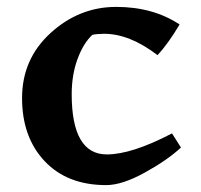

<svg xmlns="http://www.w3.org/2000/svg" viewBox="-20 -519 582 557"><path d="M188 -246Q188 -71 290 -71Q362 -71 479 -132L505 -91Q465 -54 399.5 -18Q334 18 288 18Q175 18 109.5 -51.5Q44 -121 44 -234.5Q44 -348 127 -423.5Q210 -499 317 -499Q424 -499 501 -448Q467 -391 437 -359Q356 -421 282 -421Q263 -421 248 -418Q222 -394 205 -348Q188 -302 188 -246Z"/></svg>

Font: Asul
Style: Bold
Weight: 700
Designer: Mariela Monsalve
Foundry: Mariela Monsalve
Version: Version 1.002